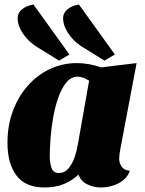

<svg xmlns="http://www.w3.org/2000/svg" viewBox="-20 -809 639 849"><path d="M177 20Q92 20 52.5 -33.5Q13 -87 13 -177Q13 -253 36.5 -317Q60 -381 102 -429Q144 -477 200 -503.5Q256 -530 320 -530Q372 -530 427 -511L584 -530L512 -149Q510 -140 508.5 -128Q507 -116 507 -107Q507 -88 518 -72Q529 -56 554 -54Q546 -29 525.5 -12.5Q505 4 478.5 12Q452 20 427 20Q394 20 365.5 6Q337 -8 327 -37Q300 -11 263 4.5Q226 20 177 20ZM240 -44Q266 -44 283 -64.5Q300 -85 310 -114Q320 -143 324 -169L374 -452Q361 -461 347.5 -465.5Q334 -470 323 -470Q295 -470 274 -445Q253 -420 238.5 -379.5Q224 -339 215.5 -291.5Q207 -244 203.5 -198Q200 -152 200 -117Q200 -91 207.5 -67.5Q215 -44 240 -44ZM442 -541 358 -593Q314 -617 286.5 -655Q259 -693 259 -729Q259 -752 278.5 -768Q298 -784 329 -789L488 -568ZM241 -541 157 -593Q113 -617 85.5 -655Q58 -693 58 -729Q58 -752 77.5 -768Q97 -784 128 -789L287 -568Z"/></svg>

Font: Sansita Swashed ExtraBold
Style: Regular
Weight: 800
Designer: Pablo Cosgaya
Foundry: Omnibus-Type
Version: Version 1.003; ttfautohint (v1.8.3)